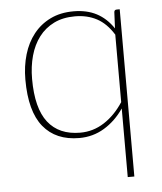

<svg xmlns="http://www.w3.org/2000/svg" viewBox="-50 -545 647 768"><g transform="rotate(-5 273.0 -161.0)"><path d="M432 -393.5Q403 -440 364.8 -460.2Q326.5 -480.5 277.5 -480.5Q229 -480.5 193 -462.8Q157 -445 133 -413.5Q109 -382 97 -339Q85 -296 85 -245.5Q85 -128 129.2 -71.5Q173.5 -15 258.5 -15Q310.5 -15 354.8 -43.5Q399 -72 432 -122.5ZM458.5 -493V178.5H432V-97Q399 -49 353.5 -21.5Q308 6 253 6Q159 6 108.5 -56Q58 -118 58 -245.5Q58 -299.5 71.8 -346Q85.5 -392.5 112.8 -427Q140 -461.5 180.2 -481.2Q220.5 -501 273.5 -501Q326.5 -501 365.8 -480.5Q405 -460 433 -418.5L436 -483Q436.5 -493 446.5 -493Z"/></g></svg>

Font: Lato ExtraLight
Style: Regular
Weight: 275
Designer: Lukasz Dziedzic with Adam Twardoch and Botio Nikoltchev
Foundry: tyPoland Lukasz Dziedzic
Version: Version 2.015; 2015-08-06; http://www.latofonts.com/